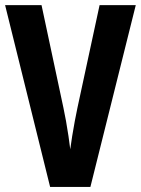

<svg xmlns="http://www.w3.org/2000/svg" viewBox="-20 -734 553 754"><path d="M513.2 -713.9 335 0H176.8L0 -713.9H143.1L229 -311Q233.9 -288.6 239.3 -258.5Q244.6 -228.5 249 -199Q253.4 -169.4 255.9 -147.9Q258.8 -169.4 263.4 -199Q268.1 -228.5 273.7 -258.3Q279.3 -288.1 284.2 -311L371.1 -713.9Z"/></svg>

Font: Open Sans Condensed
Style: Regular
Weight: 400
Width: 3
Designer: Monotype Design Team
Foundry: Monotype Imaging Inc.
Version: Version 3.000